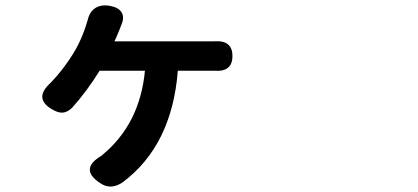

<svg xmlns="http://www.w3.org/2000/svg" viewBox="-20 -613 1540 707"><path d="M347.7 60.5Q270.5 8.8 354.5 -40Q355.5 -41 356.4 -42Q495.1 -156.2 513.7 -352.5H346.7Q301.8 -279.3 246.1 -216.8Q228.5 -199.2 210 -198.2Q193.4 -197.3 170.9 -210.9Q102.5 -251 167 -308.6Q211.9 -355.5 248 -413.1Q282.2 -467.8 301.8 -536.1Q301.8 -537.1 302.7 -538.1Q309.6 -570.3 332 -584Q354.5 -597.7 387.7 -590.8Q417 -585 427.7 -567.4Q438.5 -549.8 427.7 -523.4Q426.8 -522.5 426.8 -521.5Q424.8 -516.6 420.9 -505.9Q409.2 -476.6 401.4 -460.9H576.2H752Q760.7 -460.9 769.5 -460.9Q835.9 -465.8 835.9 -406.7Q835.9 -347.7 770.5 -352.5Q761.7 -352.5 752 -352.5H634.8Q613.3 -78.1 432.6 57.6Q387.7 88.9 347.7 60.5Z"/></svg>

Font: Bpmf GenSen Rounded B
Style: B
Weight: 700
Foundry: But Ko
Version: Version 1.320